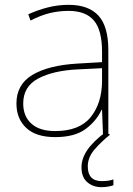

<svg xmlns="http://www.w3.org/2000/svg" viewBox="-20 -557 551 794"><path d="M264 -537Q346 -537 387 -492.5Q428 -448 428 -350V0H406L402 -103H400Q379 -57 334 -23.5Q289 10 208 10Q129 10 88.5 -28Q48 -66 48 -129Q48 -208 114.5 -247.5Q181 -287 299 -294L402 -300V-343Q402 -433 368 -472.5Q334 -512 264 -512Q224 -512 186.5 -503Q149 -494 106 -472L97 -498Q137 -516 178.5 -526.5Q220 -537 264 -537ZM301 -270Q199 -265 137.5 -232Q76 -199 76 -129Q76 -76 110 -45.5Q144 -15 208 -15Q308 -15 354.5 -72Q401 -129 402 -220V-275ZM343 131Q343 192 401 192Q430 192 449 185V209Q441 212 428 214.5Q415 217 399 217Q365 217 341 196.5Q317 176 317 135Q317 99 341 63.5Q365 28 417 -11L435 0Q401 27 372 60Q343 93 343 131Z"/></svg>

Font: Noto Sans Bengali Thin
Style: Regular
Weight: 100
Designer: Jelle Bosma - Monotype Design Team
Foundry: Monotype Imaging Inc.
Version: Version 2.003; ttfautohint (v1.8.4.7-5d5b)